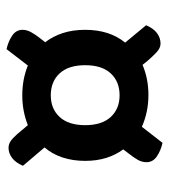

<svg xmlns="http://www.w3.org/2000/svg" viewBox="15 -585 516 586"><g transform="rotate(90 273.0 -292.0)"><path d="M471 -294Q471 -256 460.5 -224.5Q450 -193 430 -170L486 -104Q476 -81 461.5 -70.5Q447 -60 431 -60Q416 -60 402.5 -73Q389 -86 378 -100L362 -119Q319 -102 271 -102Q222 -102 180 -119L130 -54Q107 -59 89 -71Q71 -83 71 -103Q71 -116 78.5 -129.5Q86 -143 98 -158L109 -172Q91 -195 81 -225.5Q71 -256 71 -294Q71 -368 110 -416L57 -480Q67 -503 81.5 -513.5Q96 -524 113 -524Q127 -524 140.5 -511Q154 -498 166 -484L178 -469Q220 -487 270 -487Q322 -487 367 -467L416 -530Q439 -525 457 -513Q475 -501 475 -481Q475 -467 467.5 -454Q460 -441 448 -426L436 -410Q453 -387 462 -358Q471 -329 471 -294ZM362 -294Q362 -345 337 -372Q312 -399 271 -399Q229 -399 204 -372Q179 -345 179 -294Q179 -243 204 -216Q229 -189 271 -189Q312 -189 337 -216Q362 -243 362 -294Z"/></g></svg>

Font: Baloo Paaji 2 SemiBold
Style: Regular
Weight: 600
Designer: Shuchita Grover, Noopur Datye and Ek Type
Foundry: Ek Type
Version: Version 1.640;hotconv 1.0.111;makeotfexe 2.5.65597; ttfautoh